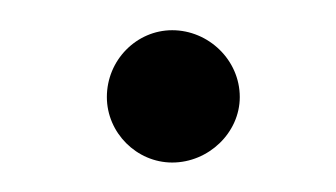

<svg xmlns="http://www.w3.org/2000/svg" viewBox="-20 -367 226 129"><path d="M141.1 -301.8C141.1 -326.7 120.1 -346.7 95.7 -346.7C71.8 -346.7 51.8 -326.7 51.8 -301.8C51.8 -277.8 71.8 -257.8 95.7 -257.8C120.1 -257.8 141.1 -277.8 141.1 -301.8Z"/></svg>

Font: Pierce
Style: Roman
Weight: 500
Version: Version 0.2.0